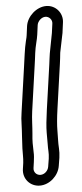

<svg xmlns="http://www.w3.org/2000/svg" viewBox="-58 -772 383 901"><g transform="rotate(-5 134.0 -321.5)"><path d="M100 47C81 47 67 31 70 12L74 -16C76 -32 78 -47 77 -62C76 -96 75 -112 79 -150C82 -182 82 -219 87 -254L117 -465C120 -483 122 -503 125 -525C129 -558 139 -586 142 -610L148 -655C151 -673 169 -690 187 -690C205 -690 220 -673 217 -655L211 -611L193 -517C190 -501 189 -484 186 -465L156 -254C150 -211 146 -175 146 -147V-93C145 -69 149 -53 145 -25L139 12C136 31 119 47 100 47ZM195 -740C150 -740 105 -700 98 -655L92 -610C92 -608 90 -598 86 -583C78 -552 72 -499 67 -465L37 -254C34 -234 32 -215 32 -196C31 -158 27 -118 26 -84C25 -66 27 -39 24 -16L20 12C13 58 47 97 93 97C139 97 182 58 189 12L195 -25C197 -41 198 -56 197 -69C195 -101 197 -111 197 -154C197 -178 200 -212 206 -254L236 -465C239 -484 240 -499 242 -516L261 -609V-610L267 -655C274 -700 240 -740 195 -740Z"/></g></svg>

Font: AppleStorm
Style: XbdOutIta
Weight: 800
Foundry: Cannot Into Space Fonts
Version: Version 1.01